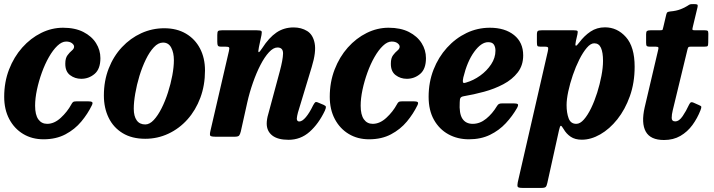

<svg xmlns="http://www.w3.org/2000/svg" viewBox="-24 -668 3487 938"><path d="M466.5 -384Q466.5 -331 438.2 -307Q410 -283 373 -283Q342 -283 318.2 -301Q294.5 -319 295 -357.5Q295 -384 305.8 -398.2Q316.5 -412.5 327.2 -421.2Q338 -430 338 -440Q338 -449 327.5 -457Q317 -465 299 -465Q278 -465 256.2 -444.2Q234.5 -423.5 215 -389.2Q195.5 -355 180.5 -313.5Q165.5 -272 156.5 -229.8Q147.5 -187.5 147.5 -151.5Q147.5 -107 163.2 -85Q179 -63 206.5 -63Q241 -63 273 -92.5Q305 -122 324.5 -158Q328.5 -166 333 -169.5Q337.5 -173 351 -173H406Q421.5 -173 426 -169.2Q430.5 -165.5 425 -154Q405 -112.5 373.2 -74.2Q341.5 -36 295.8 -11.8Q250 12.5 188.5 12.5Q132.5 12.5 89.2 -13.5Q46 -39.5 21.2 -86.2Q-3.5 -133 -3.5 -195Q-3.5 -267 20.2 -328.5Q44 -390 84.8 -435.8Q125.5 -481.5 177 -507Q228.5 -532.5 284 -532.5Q342.5 -532.5 383.2 -511.8Q424 -491 445.2 -457.2Q466.5 -423.5 466.5 -384Z M483.5 -201.5Q483.5 -273 507 -333.2Q530.5 -393.5 571.8 -437.5Q613 -481.5 666.2 -505.8Q719.5 -530 778.5 -530Q839.5 -530 884.2 -503.8Q929 -477.5 953.2 -431Q977.5 -384.5 977.5 -323.5Q977.5 -251.5 954.8 -190.5Q932 -129.5 891.8 -84.5Q851.5 -39.5 798.5 -14.8Q745.5 10 685.5 10Q620.5 10 575.2 -17.5Q530 -45 506.8 -92.8Q483.5 -140.5 483.5 -201.5ZM629.5 -136.5Q629.5 -100.5 643.8 -80.2Q658 -60 685.5 -60Q707 -60 727.2 -81.8Q747.5 -103.5 765.2 -138.8Q783 -174 796.5 -216Q810 -258 817.8 -299.5Q825.5 -341 825.5 -374Q825.5 -410.5 812.5 -435.2Q799.5 -460 772.5 -460Q749 -460 727.8 -437.2Q706.5 -414.5 688.5 -377.5Q670.5 -340.5 657.2 -297Q644 -253.5 636.8 -211.2Q629.5 -169 629.5 -136.5Z M1060 -520H1230.5Q1249.5 -520 1253 -516.2Q1256.5 -512.5 1253.5 -497L1241 -438Q1236 -414 1239.8 -413Q1243.5 -412 1257.5 -433.5Q1289.5 -483.5 1326.2 -508.8Q1363 -534 1410.5 -534Q1448 -534 1476.5 -516.5Q1505 -499 1513.2 -456.8Q1521.5 -414.5 1499 -341L1431.5 -118Q1429.5 -111.5 1427.8 -102Q1426 -92.5 1426 -89Q1426 -74.5 1438 -74.5Q1452.5 -74.5 1470.2 -95.5Q1488 -116.5 1505.5 -153Q1511.5 -164 1515.5 -167.8Q1519.5 -171.5 1529 -167.5L1557.5 -155.5Q1567.5 -151 1568.2 -146Q1569 -141 1563 -127Q1532.5 -63 1488.5 -24Q1444.5 15 1385.5 15Q1333 15 1306 -6.2Q1279 -27.5 1279 -64.5Q1279 -74.5 1281 -86.8Q1283 -99 1286 -108.5L1343 -320Q1358 -376 1358.8 -406Q1359.5 -436 1331.5 -436Q1311.5 -436 1290 -412.8Q1268.5 -389.5 1248.5 -350.8Q1228.5 -312 1211.8 -264.2Q1195 -216.5 1184 -167.5L1152.5 -26Q1149 -11.5 1144.2 -5.8Q1139.5 0 1121.5 0H1032Q1007.5 0 1003.5 -4.8Q999.5 -9.5 1004 -28.5L1094.5 -419Q1098 -433.5 1094.5 -436.8Q1091 -440 1077 -440H1056.5Q1043.5 -440 1040.5 -445Q1037.5 -450 1037.5 -464V-497Q1037.5 -512.5 1041.5 -516.2Q1045.5 -520 1060 -520Z M2057 -384Q2057 -331 2028.8 -307Q2000.5 -283 1963.5 -283Q1932.5 -283 1908.8 -301Q1885 -319 1885.5 -357.5Q1885.5 -384 1896.2 -398.2Q1907 -412.5 1917.8 -421.2Q1928.5 -430 1928.5 -440Q1928.5 -449 1918 -457Q1907.5 -465 1889.5 -465Q1868.5 -465 1846.8 -444.2Q1825 -423.5 1805.5 -389.2Q1786 -355 1771 -313.5Q1756 -272 1747 -229.8Q1738 -187.5 1738 -151.5Q1738 -107 1753.8 -85Q1769.5 -63 1797 -63Q1831.5 -63 1863.5 -92.5Q1895.5 -122 1915 -158Q1919 -166 1923.5 -169.5Q1928 -173 1941.5 -173H1996.5Q2012 -173 2016.5 -169.2Q2021 -165.5 2015.5 -154Q1995.5 -112.5 1963.8 -74.2Q1932 -36 1886.2 -11.8Q1840.5 12.5 1779 12.5Q1723 12.5 1679.8 -13.5Q1636.5 -39.5 1611.8 -86.2Q1587 -133 1587 -195Q1587 -267 1610.8 -328.5Q1634.5 -390 1675.2 -435.8Q1716 -481.5 1767.5 -507Q1819 -532.5 1874.5 -532.5Q1933 -532.5 1973.8 -511.8Q2014.5 -491 2035.8 -457.2Q2057 -423.5 2057 -384Z M2070 -195Q2070 -266.5 2094 -327.8Q2118 -389 2159.8 -435Q2201.5 -481 2255.2 -506.8Q2309 -532.5 2369 -532.5Q2442.5 -532.5 2487.2 -496.8Q2532 -461 2532 -397.5Q2532 -348.5 2505.2 -314Q2478.5 -279.5 2435 -256.5Q2391.5 -233.5 2340.8 -219.8Q2290 -206 2242 -198Q2230 -196 2226 -190.2Q2222 -184.5 2222 -169Q2218.5 -113.5 2235 -88.2Q2251.5 -63 2285.5 -63Q2320.5 -63 2351 -87.8Q2381.5 -112.5 2404 -150Q2408.5 -157.5 2413.8 -160.2Q2419 -163 2432 -163H2484Q2502 -163 2505.8 -158.8Q2509.5 -154.5 2502 -140.5Q2479.5 -101 2447 -66Q2414.5 -31 2369.8 -9.2Q2325 12.5 2267 12.5Q2211 12.5 2166.5 -12Q2122 -36.5 2096 -82.8Q2070 -129 2070 -195ZM2252.5 -264.5Q2289 -275 2321.8 -298.5Q2354.5 -322 2375.5 -353.8Q2396.5 -385.5 2396.5 -420.5Q2396.5 -438.5 2388.8 -450.2Q2381 -462 2361 -462Q2327 -462 2292.8 -415Q2258.5 -368 2239.5 -289.5Q2236 -273.5 2237.5 -266.8Q2239 -260 2252.5 -264.5Z M2622 -520H2779Q2793.5 -520 2796.8 -517Q2800 -514 2797 -500.5L2789.5 -467.5Q2780.5 -426 2805.5 -460Q2830 -493 2861 -513.8Q2892 -534.5 2931.5 -534.5Q2991.5 -534.5 3034 -486.8Q3076.5 -439 3076.5 -342Q3076.5 -263.5 3053.2 -198.2Q3030 -133 2992 -85.2Q2954 -37.5 2908.5 -11.5Q2863 14.5 2818.5 14.5Q2785.5 14.5 2764 0Q2742.5 -14.5 2729.5 -37.5Q2719.5 -54.5 2715.5 -53.5Q2711.5 -52.5 2707 -32L2650 225.5Q2647 240 2642.2 245Q2637.5 250 2621.5 250H2528Q2507.5 250 2505 244Q2502.5 238 2505.5 222.5L2652 -416Q2655 -429 2654 -434.5Q2653 -440 2638 -440H2616Q2603.5 -440 2601.2 -444.2Q2599 -448.5 2599 -463V-499Q2599 -513.5 2603.8 -516.8Q2608.5 -520 2622 -520ZM2744 -154.5Q2744 -117 2754 -90Q2764 -63 2791.5 -63Q2810 -63 2828.5 -84Q2847 -105 2863.8 -139.5Q2880.5 -174 2893.5 -215.2Q2906.5 -256.5 2914.2 -297.2Q2922 -338 2922 -370.5Q2922 -412 2912 -434.2Q2902 -456.5 2879 -456.5Q2861.5 -456.5 2842.8 -434.5Q2824 -412.5 2806.2 -377.2Q2788.5 -342 2774.5 -301Q2760.5 -260 2752.2 -221.2Q2744 -182.5 2744 -154.5Z M3153.5 -520H3200Q3212 -520 3213.2 -523.2Q3214.5 -526.5 3216.5 -535.5L3231 -597Q3233.5 -606.5 3236.8 -608.5Q3240 -610.5 3250 -612Q3280 -614.5 3300.8 -622.8Q3321.5 -631 3333 -638.5Q3343.5 -645.5 3347.5 -646.8Q3351.5 -648 3366 -648Q3378.5 -648 3382.2 -645.8Q3386 -643.5 3384 -634L3360.5 -536Q3358 -526 3359 -523Q3360 -520 3371.5 -520H3419Q3429.5 -520 3433 -517.5Q3436.5 -515 3436.5 -503.5L3436 -460.5Q3436 -446.5 3433 -443.2Q3430 -440 3416.5 -440H3350Q3341 -440 3338.8 -437Q3336.5 -434 3334.5 -426L3262.5 -128.5Q3257.5 -108.5 3257.5 -91.8Q3257.5 -75 3274.5 -75Q3294 -75 3311.2 -100.8Q3328.5 -126.5 3340.5 -153Q3344.5 -161.5 3348.8 -166.2Q3353 -171 3364 -166.5L3391 -154.5Q3401.5 -150.5 3402.2 -146.2Q3403 -142 3398 -129Q3383 -90.5 3358.8 -57.2Q3334.5 -24 3300 -4Q3265.5 16 3220 16Q3153.5 16 3130.8 -25.2Q3108 -66.5 3125.5 -143.5L3191 -422.5Q3193.5 -431.5 3192.5 -435.8Q3191.5 -440 3179.5 -440H3149.5Q3139.5 -440 3136 -443.2Q3132.5 -446.5 3132.5 -458.5V-501.5Q3132.5 -513.5 3137.2 -516.8Q3142 -520 3153.5 -520Z"/></svg>

Font: Besley* Narrow
Style: Bold Italic
Weight: 700
Width: 4
Italic angle: -13°
Designer: Owen Earl
Foundry: indestructible type*
Version: Version 3.000; ttfautohint (v1.8.3)